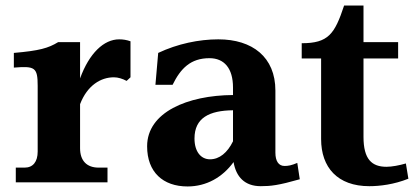

<svg xmlns="http://www.w3.org/2000/svg" viewBox="-20 -658 1509 693"><path d="M269 -123V-282C295 -350 344 -379 391 -379C406 -379 422 -374 437 -366L451 -379V-509C437 -514 424 -516 410 -516C355 -516 302 -466 269 -375V-506H190C154 -484 122 -475 30 -467V-414C106 -420 116 -415 116 -348V-111C116 -74 99 -53 69 -53H37V0H368V-53H336C293 -53 269 -78 269 -123Z M768 -516C698 -516 621 -500 551 -467L541 -352H603C632 -411 668 -448 736 -448C789 -448 821 -412 821 -342V-315C657 -314 511 -253 511 -130C511 -37 568 15 657 15C725 15 783 -18 823 -73C832 -20 863 14 921 14C957 14 985 11 1062 -11L1053 -70C1032 -61 1020 -59 1007 -59C986 -59 974 -76 974 -107V-331C974 -452 891 -516 768 -516ZM682 -158C682 -233 736 -259 821 -260V-148C801 -107 772 -83 738 -83C705 -83 682 -111 682 -158Z M1069 -502V-447H1139V-156C1139 -54 1198 14 1313 14C1350 14 1402 8 1454 -13L1445 -68C1421 -61 1394 -56 1375 -56C1322 -56 1292 -83 1292 -164V-447H1417V-506H1292V-638H1222C1188 -535 1165 -502 1069 -502Z"/></svg>

Font: LT Superior Serif ExtraBold
Style: Regular
Weight: 800
Designer: Daniel Lyons
Foundry: LyonsType
Version: Version 2.120;FEAKit 1.0